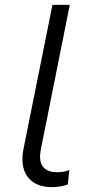

<svg xmlns="http://www.w3.org/2000/svg" viewBox="-20 -762 349 787"><path d="M72 -110Q72 -131 76 -150L195 -742H266L148 -152Q144 -130 144 -121Q144 -89 162 -72.5Q180 -56 214 -56Q242 -56 264 -65L258 -6Q228 5 192 5Q135 5 103.5 -25.5Q72 -56 72 -110Z"/></svg>

Font: Montserrat Alternates
Style: Italic
Weight: 400
Italic angle: -11.3°
Designer: Julieta Ulanovsky
Foundry: Julieta Ulanovsky
Version: Version 7.200